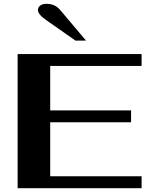

<svg xmlns="http://www.w3.org/2000/svg" viewBox="-20 -982 785 1002"><path d="M72 -700H719V-638H242V-406H664V-344H242V-62H719V0H72ZM220 -878Q178 -907 178 -930Q178 -944 190 -953Q202 -962 222 -962Q245 -962 262 -954.5Q279 -947 294 -930L429 -770H374Z"/></svg>

Font: Fahkwang
Style: Bold
Weight: 700
Designer: Suppakit Chalermlarp | Katatrad Co.,Ltd.
Foundry: Cadson Demak Co.,Ltd.
Version: Version 1.000; ttfautohint (v1.6)